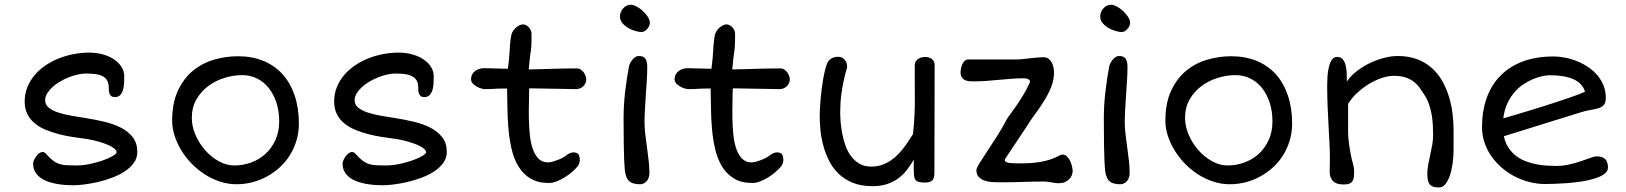

<svg xmlns="http://www.w3.org/2000/svg" viewBox="-20 -778 6980 824"><path d="M122.1 -76.7Q122.1 -83 127.4 -94Q132.8 -105 140.9 -113.8Q148.9 -122.6 158.7 -125.2Q168.5 -127.9 177.2 -118.2Q193.4 -100.1 206.3 -89.8Q219.2 -79.6 233.6 -74.7Q248 -69.8 265.4 -68.8Q282.7 -67.9 307.1 -67.9Q336.4 -67.9 366.9 -74.5Q397.5 -81.1 422.9 -90.1Q448.2 -99.1 464.4 -108.9Q480.5 -118.7 480.5 -124.5Q480.5 -132.3 470.5 -140.6Q460.4 -148.9 443.4 -156.2Q426.3 -163.6 403.3 -170.2Q380.4 -176.8 354.5 -181.2Q324.2 -185.1 292.7 -189.9Q261.2 -194.8 231.4 -202.6Q201.7 -210.4 175.3 -221.4Q148.9 -232.4 128.9 -249Q108.9 -265.6 97.4 -288.6Q85.9 -311.5 85.9 -342.3Q85.9 -375.5 97.4 -403.8Q108.9 -432.1 128.7 -455.6Q148.4 -479 175 -497.1Q201.7 -515.1 232.4 -527.3Q263.2 -539.6 296.4 -545.9Q329.6 -552.2 362.3 -552.2Q396.5 -552.2 424.6 -543.7Q452.6 -535.2 472.2 -521.2Q491.7 -507.3 502.4 -489.3Q513.2 -471.2 513.2 -451.7Q513.2 -439.5 512.7 -423.8Q512.2 -408.2 508.5 -394.3Q504.9 -380.4 496.6 -370.8Q488.3 -361.3 472.7 -361.3Q462.9 -361.3 457.8 -365.5Q452.6 -369.6 450.2 -375.5Q447.8 -381.3 447.3 -388.4Q446.8 -395.5 446.8 -401.4Q446.8 -420.4 440.2 -432.1Q433.6 -443.8 420.9 -450.7Q408.2 -457.5 389.9 -460Q371.6 -462.4 348.1 -462.4Q332 -462.4 313 -458Q293.9 -453.6 274.7 -446Q255.4 -438.5 237.1 -427.7Q218.8 -417 204.8 -404.1Q190.9 -391.1 182.4 -377Q173.8 -362.8 173.8 -347.7Q173.8 -328.6 189 -316.2Q204.1 -303.7 229 -295.4Q253.9 -287.1 285.4 -281.5Q316.9 -275.9 349.6 -271Q390.1 -264.6 429.4 -255.1Q468.8 -245.6 500 -229.5Q531.2 -213.4 550.3 -188.2Q569.3 -163.1 569.3 -126Q569.3 -99.6 554.2 -78.9Q539.1 -58.1 514.9 -42.2Q490.7 -26.4 460.4 -15.1Q430.2 -3.9 399.7 3.2Q369.1 10.3 341.3 13.7Q313.5 17.1 294.4 17.1Q279.8 17.1 261.2 15.9Q242.7 14.6 223.4 11.2Q204.1 7.8 186 1.5Q168 -4.9 153.6 -15.4Q139.2 -25.9 130.6 -40.8Q122.1 -55.7 122.1 -76.7Z M718.8 -259.8Q718.8 -335.4 743.2 -388.2Q767.6 -440.9 807.4 -473.9Q847.2 -506.8 897.7 -521.7Q948.2 -536.6 1001 -536.6Q1062 -536.6 1110.6 -516.6Q1159.2 -496.6 1192.9 -459Q1226.6 -421.4 1244.6 -367.9Q1262.7 -314.5 1262.7 -248Q1262.7 -209.5 1252.4 -175.3Q1242.2 -141.1 1224.1 -112.1Q1206.1 -83 1180.9 -60.1Q1155.8 -37.1 1126 -20.8Q1096.2 -4.4 1063 4.2Q1029.8 12.7 995.6 12.7Q958.5 12.7 923.6 1.2Q888.7 -10.3 857.9 -30.3Q827.1 -50.3 801.5 -76.9Q775.9 -103.5 757.6 -133.8Q739.3 -164.1 729 -196.3Q718.8 -228.5 718.8 -259.8ZM803.2 -272Q803.2 -235.8 818.8 -199.5Q834.5 -163.1 860.1 -133.8Q885.7 -104.5 918.7 -86.2Q951.7 -67.9 985.8 -67.9Q1022.9 -67.9 1057.9 -80.6Q1092.8 -93.3 1119.4 -117.7Q1146 -142.1 1162.1 -177.2Q1178.2 -212.4 1178.2 -257.3Q1178.2 -301.3 1166.3 -337.6Q1154.3 -374 1133.3 -400.4Q1112.3 -426.8 1083 -441.2Q1053.7 -455.6 1019.5 -455.6Q981.4 -455.6 942.9 -443.6Q904.3 -431.6 873.3 -408.4Q842.3 -385.3 822.8 -351.1Q803.2 -316.9 803.2 -272Z M1450.2 -76.7Q1450.2 -83 1455.6 -94Q1460.9 -105 1469 -113.8Q1477.1 -122.6 1486.8 -125.2Q1496.6 -127.9 1505.4 -118.2Q1521.5 -100.1 1534.4 -89.8Q1547.4 -79.6 1561.8 -74.7Q1576.2 -69.8 1593.5 -68.8Q1610.8 -67.9 1635.3 -67.9Q1664.6 -67.9 1695.1 -74.5Q1725.6 -81.1 1751 -90.1Q1776.4 -99.1 1792.5 -108.9Q1808.6 -118.7 1808.6 -124.5Q1808.6 -132.3 1798.6 -140.6Q1788.6 -148.9 1771.5 -156.2Q1754.4 -163.6 1731.4 -170.2Q1708.5 -176.8 1682.6 -181.2Q1652.3 -185.1 1620.8 -189.9Q1589.4 -194.8 1559.6 -202.6Q1529.8 -210.4 1503.4 -221.4Q1477.1 -232.4 1457 -249Q1437 -265.6 1425.5 -288.6Q1414.1 -311.5 1414.1 -342.3Q1414.1 -375.5 1425.5 -403.8Q1437 -432.1 1456.8 -455.6Q1476.6 -479 1503.2 -497.1Q1529.8 -515.1 1560.5 -527.3Q1591.3 -539.6 1624.5 -545.9Q1657.7 -552.2 1690.4 -552.2Q1724.6 -552.2 1752.7 -543.7Q1780.8 -535.2 1800.3 -521.2Q1819.8 -507.3 1830.6 -489.3Q1841.3 -471.2 1841.3 -451.7Q1841.3 -439.5 1840.8 -423.8Q1840.3 -408.2 1836.7 -394.3Q1833 -380.4 1824.7 -370.8Q1816.4 -361.3 1800.8 -361.3Q1791 -361.3 1785.9 -365.5Q1780.8 -369.6 1778.3 -375.5Q1775.9 -381.3 1775.4 -388.4Q1774.9 -395.5 1774.9 -401.4Q1774.9 -420.4 1768.3 -432.1Q1761.7 -443.8 1749 -450.7Q1736.3 -457.5 1718 -460Q1699.7 -462.4 1676.3 -462.4Q1660.2 -462.4 1641.1 -458Q1622.1 -453.6 1602.8 -446Q1583.5 -438.5 1565.2 -427.7Q1546.9 -417 1533 -404.1Q1519 -391.1 1510.5 -377Q1502 -362.8 1502 -347.7Q1502 -328.6 1517.1 -316.2Q1532.2 -303.7 1557.1 -295.4Q1582 -287.1 1613.5 -281.5Q1645 -275.9 1677.7 -271Q1718.3 -264.6 1757.6 -255.1Q1796.9 -245.6 1828.1 -229.5Q1859.4 -213.4 1878.4 -188.2Q1897.5 -163.1 1897.5 -126Q1897.5 -99.6 1882.3 -78.9Q1867.2 -58.1 1843 -42.2Q1818.8 -26.4 1788.6 -15.1Q1758.3 -3.9 1727.8 3.2Q1697.3 10.3 1669.4 13.7Q1641.6 17.1 1622.6 17.1Q1607.9 17.1 1589.4 15.9Q1570.8 14.6 1551.5 11.2Q1532.2 7.8 1514.2 1.5Q1496.1 -4.9 1481.7 -15.4Q1467.3 -25.9 1458.7 -40.8Q1450.2 -55.7 1450.2 -76.7Z M2336.4 7.3Q2288.1 7.3 2256.3 -12Q2224.6 -31.2 2205.1 -63.7Q2185.5 -96.2 2175.8 -137.9Q2166 -179.7 2162.1 -224.9Q2158.2 -270 2157.7 -314.9Q2157.2 -359.9 2156.2 -397.9Q2143.1 -397.9 2132.6 -397.9Q2122.1 -397.9 2111.8 -397.5Q2106 -397 2101.1 -396.7Q2096.2 -396.5 2090.6 -396.2Q2085 -396 2077.9 -395.8Q2070.8 -395.5 2060.5 -395.5Q2054.7 -395.5 2044.9 -398.4Q2035.2 -401.4 2025.4 -406.7Q2015.6 -412.1 2008.5 -420.2Q2001.5 -428.2 2001.5 -438.5Q2001.5 -448.7 2005.9 -457.5Q2010.3 -466.3 2017.8 -472.4Q2025.4 -478.5 2035.6 -481.9Q2045.9 -485.4 2057.1 -485.4L2159.7 -482.9Q2161.1 -495.1 2162.6 -507.3Q2164.1 -519.5 2165 -531.2Q2166.5 -545.4 2167 -557.6Q2167.5 -569.8 2168.5 -581.3Q2169.4 -592.8 2170.7 -604.2Q2171.9 -615.7 2174.8 -628.4Q2176.3 -636.7 2181.6 -644.8Q2187 -652.8 2194.1 -659.2Q2201.2 -665.5 2209.2 -669.4Q2217.3 -673.3 2224.6 -673.3Q2230.5 -673.3 2236.8 -670.4Q2243.2 -667.5 2248.5 -661.9Q2253.9 -656.2 2257.6 -648.7Q2261.2 -641.1 2261.2 -631.8Q2261.2 -612.3 2261 -599.1Q2260.7 -585.9 2260 -576.7Q2259.3 -567.4 2258.3 -560.5Q2257.3 -553.7 2256.3 -546.9Q2255.4 -541.5 2254.6 -535.4Q2253.9 -529.3 2253.2 -521.5Q2252.4 -513.7 2251.5 -503.7Q2250.5 -493.7 2249 -480Q2276.9 -480.5 2302 -481.2Q2327.1 -481.9 2351.6 -482.7Q2376 -483.4 2401.4 -483.9Q2426.8 -484.4 2455.6 -484.4Q2465.3 -484.4 2472.9 -479.2Q2480.5 -474.1 2485.6 -466.8Q2490.7 -459.5 2493.4 -451.4Q2496.1 -443.4 2496.1 -437.5Q2496.1 -427.2 2491.7 -419.2Q2487.3 -411.1 2481 -405.8Q2474.6 -400.4 2466.8 -397.9Q2459 -395.5 2452.6 -395.5L2252.9 -398.9Q2251 -397 2251 -394.5Q2251 -368.7 2250 -335.2Q2249 -301.8 2249.8 -267.1Q2250.5 -232.4 2253.9 -199Q2257.3 -165.5 2266.4 -139.4Q2275.4 -113.3 2291 -97.2Q2306.6 -81.1 2332 -81.1Q2340.3 -81.1 2351.8 -84.2Q2363.3 -87.4 2374.5 -91.8Q2385.7 -96.2 2395.5 -101.6Q2405.3 -106.9 2410.6 -111.3Q2416 -116.2 2424.8 -120.1Q2433.6 -124 2439.5 -124Q2458 -124 2463.1 -115Q2468.3 -106 2468.3 -90.3Q2468.3 -85 2465.8 -77.4Q2463.4 -69.8 2459.5 -64.9Q2450.2 -53.2 2435.3 -40.3Q2420.4 -27.3 2403.3 -16.8Q2386.2 -6.3 2368.7 0.5Q2351.1 7.3 2336.4 7.3Z M2731.4 -640.6Q2723.1 -640.6 2707.8 -644.8Q2692.4 -648.9 2677.5 -657.2Q2662.6 -665.5 2651.6 -678.2Q2640.6 -690.9 2640.6 -708Q2640.6 -716.3 2644 -725.1Q2647.5 -733.9 2653.6 -741.2Q2659.7 -748.5 2668.5 -753.2Q2677.2 -757.8 2688 -757.8Q2697.3 -757.8 2711.2 -750.5Q2725.1 -743.2 2737.8 -731.7Q2750.5 -720.2 2759.8 -706.3Q2769 -692.4 2769 -679.2Q2769 -675.8 2766.8 -669.4Q2764.6 -663.1 2760 -656.7Q2755.4 -650.4 2748.3 -645.5Q2741.2 -640.6 2731.4 -640.6ZM2663.6 -34.7Q2662.6 -38.6 2661.4 -49.8Q2660.2 -61 2658.9 -86.9Q2657.7 -112.8 2657 -157Q2656.2 -201.2 2656.2 -271Q2656.2 -325.7 2662.8 -383.1Q2669.4 -440.4 2679.2 -491.7Q2679.7 -496.1 2682.9 -503.7Q2686 -511.2 2691.7 -518.8Q2697.3 -526.4 2705.1 -532Q2712.9 -537.6 2723.1 -537.6Q2733.9 -537.6 2740.7 -533.9Q2747.6 -530.3 2751.2 -523.7Q2754.9 -517.1 2756.3 -508.5Q2757.8 -500 2757.8 -490.7Q2757.8 -464.8 2755.9 -433.8Q2753.9 -402.8 2751.7 -370.8Q2749.5 -338.9 2747.8 -308.1Q2746.1 -277.3 2746.1 -252.4Q2746.1 -230.5 2749.3 -202.6Q2752.4 -174.8 2756.6 -145.5Q2760.7 -116.2 2763.9 -88.1Q2767.1 -60.1 2767.1 -37.1Q2767.1 -13.2 2754.9 -0.2Q2742.7 12.7 2727.5 12.7Q2698.2 12.7 2683.6 2.2Q2668.9 -8.3 2663.6 -34.7Z M3210 7.3Q3161.6 7.3 3129.9 -12Q3098.1 -31.2 3078.6 -63.7Q3059.1 -96.2 3049.3 -137.9Q3039.6 -179.7 3035.6 -224.9Q3031.7 -270 3031.2 -314.9Q3030.8 -359.9 3029.8 -397.9Q3016.6 -397.9 3006.1 -397.9Q2995.6 -397.9 2985.4 -397.5Q2979.5 -397 2974.6 -396.7Q2969.7 -396.5 2964.1 -396.2Q2958.5 -396 2951.4 -395.8Q2944.3 -395.5 2934.1 -395.5Q2928.2 -395.5 2918.5 -398.4Q2908.7 -401.4 2898.9 -406.7Q2889.2 -412.1 2882.1 -420.2Q2875 -428.2 2875 -438.5Q2875 -448.7 2879.4 -457.5Q2883.8 -466.3 2891.4 -472.4Q2898.9 -478.5 2909.2 -481.9Q2919.4 -485.4 2930.7 -485.4L3033.2 -482.9Q3034.7 -495.1 3036.1 -507.3Q3037.6 -519.5 3038.6 -531.2Q3040 -545.4 3040.5 -557.6Q3041 -569.8 3042 -581.3Q3043 -592.8 3044.2 -604.2Q3045.4 -615.7 3048.3 -628.4Q3049.8 -636.7 3055.2 -644.8Q3060.5 -652.8 3067.6 -659.2Q3074.7 -665.5 3082.8 -669.4Q3090.8 -673.3 3098.1 -673.3Q3104 -673.3 3110.4 -670.4Q3116.7 -667.5 3122.1 -661.9Q3127.4 -656.2 3131.1 -648.7Q3134.8 -641.1 3134.8 -631.8Q3134.8 -612.3 3134.5 -599.1Q3134.3 -585.9 3133.5 -576.7Q3132.8 -567.4 3131.8 -560.5Q3130.9 -553.7 3129.9 -546.9Q3128.9 -541.5 3128.2 -535.4Q3127.4 -529.3 3126.7 -521.5Q3126 -513.7 3125 -503.7Q3124 -493.7 3122.6 -480Q3150.4 -480.5 3175.5 -481.2Q3200.7 -481.9 3225.1 -482.7Q3249.5 -483.4 3274.9 -483.9Q3300.3 -484.4 3329.1 -484.4Q3338.9 -484.4 3346.4 -479.2Q3354 -474.1 3359.1 -466.8Q3364.3 -459.5 3366.9 -451.4Q3369.6 -443.4 3369.6 -437.5Q3369.6 -427.2 3365.2 -419.2Q3360.8 -411.1 3354.5 -405.8Q3348.1 -400.4 3340.3 -397.9Q3332.5 -395.5 3326.2 -395.5L3126.5 -398.9Q3124.5 -397 3124.5 -394.5Q3124.5 -368.7 3123.5 -335.2Q3122.6 -301.8 3123.3 -267.1Q3124 -232.4 3127.4 -199Q3130.9 -165.5 3139.9 -139.4Q3148.9 -113.3 3164.6 -97.2Q3180.2 -81.1 3205.6 -81.1Q3213.9 -81.1 3225.3 -84.2Q3236.8 -87.4 3248 -91.8Q3259.3 -96.2 3269 -101.6Q3278.8 -106.9 3284.2 -111.3Q3289.6 -116.2 3298.3 -120.1Q3307.1 -124 3313 -124Q3331.5 -124 3336.7 -115Q3341.8 -106 3341.8 -90.3Q3341.8 -85 3339.4 -77.4Q3336.9 -69.8 3333 -64.9Q3323.7 -53.2 3308.8 -40.3Q3293.9 -27.3 3276.9 -16.8Q3259.8 -6.3 3242.2 0.5Q3224.6 7.3 3210 7.3Z M3498 -281.7Q3498 -296.9 3499 -315.9Q3500 -335 3502 -355.5Q3503.9 -376 3506.6 -397.2Q3509.3 -418.5 3512.7 -438.2Q3516.1 -458 3520.3 -474.9Q3524.4 -491.7 3528.8 -503.9Q3534.2 -517.1 3545.9 -525.6Q3557.6 -534.2 3577.1 -534.2Q3594.7 -534.2 3605.2 -521.5Q3615.7 -508.8 3615.7 -491.2Q3615.7 -488.3 3611.1 -472.9Q3606.4 -457.5 3600.8 -431.9Q3595.2 -406.2 3590.6 -371.3Q3585.9 -336.4 3585.9 -294.9Q3585.9 -278.8 3587.6 -255.4Q3589.4 -231.9 3594.2 -206.3Q3599.1 -180.7 3607.9 -155Q3616.7 -129.4 3631.6 -108.9Q3646.5 -88.4 3668 -75.7Q3689.5 -63 3719.2 -63Q3744.6 -63 3766.1 -70.8Q3787.6 -78.6 3805.4 -91.1Q3823.2 -103.5 3837.6 -119.1Q3852.1 -134.8 3863.5 -150.4Q3875 -166 3883.5 -179.7Q3892.1 -193.4 3898.4 -202.6Q3901.4 -231 3902.8 -252.7Q3904.3 -274.4 3905 -292.5Q3905.8 -310.5 3906 -326.4Q3906.2 -342.3 3906.2 -359.1Q3906.2 -376 3906 -395.3Q3905.8 -414.6 3905.8 -439.5V-497.6Q3905.8 -507.8 3910.4 -514.6Q3915 -521.5 3921.9 -525.9Q3928.7 -530.3 3937 -532Q3945.3 -533.7 3952.1 -533.7Q3958 -533.7 3964.8 -531.7Q3971.7 -529.8 3977.5 -525.9Q3983.4 -522 3987.3 -515.4Q3991.2 -508.8 3991.2 -500L3990.2 -36.6Q3990.2 -11.7 3980.5 -3.2Q3970.7 5.4 3950.7 5.4Q3932.6 5.4 3922.6 2.7Q3912.6 0 3908 -7.3Q3903.3 -14.6 3902.3 -27.3Q3901.4 -40 3901.4 -60.1V-93.3Q3888.7 -70.3 3872.8 -49.6Q3856.9 -28.8 3835.9 -13.2Q3814.9 2.4 3787.6 11.7Q3760.3 21 3725.1 21Q3674.3 21 3637.9 5.6Q3601.6 -9.8 3576.4 -34.9Q3551.3 -60.1 3535.9 -92.3Q3520.5 -124.5 3512 -158.2Q3503.4 -191.9 3500.7 -224.1Q3498 -256.3 3498 -281.7Z M4170.4 -48.8Q4170.4 -56.2 4183.6 -77.4Q4196.8 -98.6 4216.6 -128.4Q4236.3 -158.2 4259.3 -194.1Q4282.2 -230 4301.3 -267.1Q4303.7 -272 4314.5 -286.1Q4325.2 -300.3 4339.6 -321Q4354 -341.8 4370.1 -367.9Q4386.2 -394 4399.4 -423.3Q4400.4 -426.3 4400.4 -427.7Q4400.4 -433.1 4393.8 -437.5Q4387.2 -441.9 4374 -441.9Q4347.2 -441.9 4320.3 -439.9Q4293.5 -438 4266.4 -435.3Q4239.3 -432.6 4211.4 -430.7Q4183.6 -428.7 4155.3 -428.7Q4145.5 -428.7 4136.2 -429.9Q4127 -431.2 4119.4 -435.3Q4111.8 -439.5 4107.2 -447.5Q4102.5 -455.6 4102.5 -468.8Q4102.5 -475.1 4104.2 -484.4Q4106 -493.7 4109.9 -502.2Q4113.8 -510.7 4120.1 -516.8Q4126.5 -522.9 4135.3 -522.9H4339.8Q4355 -522.9 4369.4 -524.4Q4383.8 -525.9 4398.4 -527.6Q4413.1 -529.3 4428.2 -530.8Q4443.4 -532.2 4459.5 -532.2Q4472.7 -532.2 4481 -525.1Q4489.3 -518.1 4494.4 -508.1Q4499.5 -498 4501.5 -486.8Q4503.4 -475.6 4503.4 -466.8Q4503.4 -434.6 4491.2 -404.3Q4479 -374 4460.9 -345Q4442.9 -315.9 4422.1 -288.1Q4401.4 -260.3 4384.8 -232.9L4294.4 -97.2Q4292.5 -94.7 4292.5 -91.3Q4292.5 -85.4 4299.1 -82.3Q4305.7 -79.1 4316.7 -78.1Q4327.6 -77.1 4341.3 -77.1Q4355 -77.1 4369.1 -77.1Q4387.7 -77.1 4408 -78.6Q4428.2 -80.1 4448.5 -83.7Q4468.8 -87.4 4488.8 -94Q4508.8 -100.6 4526.9 -110.8Q4533.7 -114.7 4540.5 -114.7Q4550.8 -114.7 4558.8 -106.9Q4566.9 -99.1 4572.3 -87.9Q4577.6 -76.7 4580.6 -64.5Q4583.5 -52.2 4583.5 -43.9Q4583.5 -34.7 4579.6 -25.4Q4575.7 -16.1 4568.1 -8.5Q4560.5 -1 4549.8 3.7Q4539.1 8.3 4525.4 8.3Q4515.6 8.3 4507.6 7.1Q4499.5 5.9 4492.2 4.6Q4484.9 3.4 4477.8 2.2Q4470.7 1 4462.9 1Q4437.5 1 4415.5 1.5Q4393.6 2 4372.3 2.7Q4351.1 3.4 4329.1 3.9Q4307.1 4.4 4281.7 4.4Q4263.2 4.4 4243.4 3.7Q4223.6 2.9 4207.5 -2.2Q4191.4 -7.3 4180.9 -18.1Q4170.4 -28.8 4170.4 -48.8Z M4792.5 -640.6Q4784.2 -640.6 4768.8 -644.8Q4753.4 -648.9 4738.5 -657.2Q4723.6 -665.5 4712.6 -678.2Q4701.7 -690.9 4701.7 -708Q4701.7 -716.3 4705.1 -725.1Q4708.5 -733.9 4714.6 -741.2Q4720.7 -748.5 4729.5 -753.2Q4738.3 -757.8 4749 -757.8Q4758.3 -757.8 4772.2 -750.5Q4786.1 -743.2 4798.8 -731.7Q4811.5 -720.2 4820.8 -706.3Q4830.1 -692.4 4830.1 -679.2Q4830.1 -675.8 4827.9 -669.4Q4825.7 -663.1 4821 -656.7Q4816.4 -650.4 4809.3 -645.5Q4802.2 -640.6 4792.5 -640.6ZM4724.6 -34.7Q4723.6 -38.6 4722.4 -49.8Q4721.2 -61 4720 -86.9Q4718.8 -112.8 4718 -157Q4717.3 -201.2 4717.3 -271Q4717.3 -325.7 4723.9 -383.1Q4730.5 -440.4 4740.2 -491.7Q4740.7 -496.1 4743.9 -503.7Q4747.1 -511.2 4752.7 -518.8Q4758.3 -526.4 4766.1 -532Q4773.9 -537.6 4784.2 -537.6Q4794.9 -537.6 4801.8 -533.9Q4808.6 -530.3 4812.3 -523.7Q4815.9 -517.1 4817.4 -508.5Q4818.8 -500 4818.8 -490.7Q4818.8 -464.8 4816.9 -433.8Q4814.9 -402.8 4812.7 -370.8Q4810.5 -338.9 4808.8 -308.1Q4807.1 -277.3 4807.1 -252.4Q4807.1 -230.5 4810.3 -202.6Q4813.5 -174.8 4817.6 -145.5Q4821.8 -116.2 4825 -88.1Q4828.1 -60.1 4828.1 -37.1Q4828.1 -13.2 4815.9 -0.2Q4803.7 12.7 4788.6 12.7Q4759.3 12.7 4744.6 2.2Q4730 -8.3 4724.6 -34.7Z M4981.4 -259.8Q4981.4 -335.4 5005.9 -388.2Q5030.3 -440.9 5070.1 -473.9Q5109.9 -506.8 5160.4 -521.7Q5210.9 -536.6 5263.7 -536.6Q5324.7 -536.6 5373.3 -516.6Q5421.9 -496.6 5455.6 -459Q5489.3 -421.4 5507.3 -367.9Q5525.4 -314.5 5525.4 -248Q5525.4 -209.5 5515.1 -175.3Q5504.9 -141.1 5486.8 -112.1Q5468.8 -83 5443.6 -60.1Q5418.5 -37.1 5388.7 -20.8Q5358.9 -4.4 5325.7 4.2Q5292.5 12.7 5258.3 12.7Q5221.2 12.7 5186.3 1.2Q5151.4 -10.3 5120.6 -30.3Q5089.8 -50.3 5064.2 -76.9Q5038.6 -103.5 5020.3 -133.8Q5002 -164.1 4991.7 -196.3Q4981.4 -228.5 4981.4 -259.8ZM5065.9 -272Q5065.9 -235.8 5081.5 -199.5Q5097.2 -163.1 5122.8 -133.8Q5148.4 -104.5 5181.4 -86.2Q5214.4 -67.9 5248.5 -67.9Q5285.6 -67.9 5320.6 -80.6Q5355.5 -93.3 5382.1 -117.7Q5408.7 -142.1 5424.8 -177.2Q5440.9 -212.4 5440.9 -257.3Q5440.9 -301.3 5429 -337.6Q5417 -374 5396 -400.4Q5375 -426.8 5345.7 -441.2Q5316.4 -455.6 5282.2 -455.6Q5244.1 -455.6 5205.6 -443.6Q5167 -431.6 5136 -408.4Q5105 -385.3 5085.4 -351.1Q5065.9 -316.9 5065.9 -272Z M5686.5 -43.9Q5686.5 -51.3 5687 -64Q5687.5 -76.7 5687.5 -97.2Q5687.5 -130.4 5685.5 -167.2Q5683.6 -204.1 5681.4 -243.9Q5679.2 -283.7 5677.5 -325.9Q5675.8 -368.2 5675.8 -412.6Q5675.8 -429.7 5677.2 -450.9Q5678.7 -472.2 5683.1 -490.5Q5687.5 -508.8 5695.8 -521.2Q5704.1 -533.7 5718.3 -533.7Q5733.4 -533.7 5741.9 -524.2Q5750.5 -514.6 5754.6 -499.8Q5758.8 -484.9 5759.5 -466.1Q5760.3 -447.3 5760.3 -428.2Q5777.3 -453.1 5803.7 -473.4Q5830.1 -493.7 5860.1 -507.8Q5890.1 -522 5920.9 -529.8Q5951.7 -537.6 5978 -537.6Q6025.9 -537.6 6062.3 -523.7Q6098.6 -509.8 6125.2 -485.8Q6151.9 -461.9 6169.7 -430.4Q6187.5 -398.9 6198.2 -363.8Q6209 -328.6 6213.6 -291.7Q6218.3 -254.9 6218.3 -220.7V-137.7Q6218.3 -106 6214.1 -76.4Q6210 -46.9 6202.1 -24.2Q6194.3 -1.5 6182.9 12.5Q6171.4 26.4 6156.7 26.4Q6146 26.4 6136.7 24.9Q6127.4 23.4 6120.4 17.8Q6113.3 12.2 6109.4 0.5Q6105.5 -11.2 6105.5 -31.7Q6105.5 -50.8 6109.4 -71.5Q6113.3 -92.3 6117.9 -113.3Q6122.6 -134.3 6126.5 -155.3Q6130.4 -176.3 6130.4 -196.8Q6130.4 -219.7 6129.2 -242.4Q6127.9 -265.1 6124 -287.1Q6120.1 -309.1 6113 -329.8Q6106 -350.6 6093.8 -369.6Q6084 -385.3 6073.5 -400.1Q6063 -415 6048.1 -426.8Q6033.2 -438.5 6012.2 -445.6Q5991.2 -452.6 5960.4 -452.6Q5939.5 -452.6 5912.6 -444.1Q5885.7 -435.5 5858.6 -419.7Q5831.5 -403.8 5806.9 -381.6Q5782.2 -359.4 5765.6 -332V-207Q5765.6 -200.7 5766.4 -190.7Q5767.1 -180.7 5768.6 -168.5Q5770 -156.2 5772.2 -142.6Q5774.4 -128.9 5776.9 -115.7Q5780.8 -95.2 5786.1 -76.7Q5791.5 -58.1 5791.5 -42Q5791.5 -30.8 5790.5 -20.5Q5789.6 -10.3 5785.4 -2.7Q5781.2 4.9 5772.5 9.3Q5763.7 13.7 5748 13.7Q5737.8 13.7 5727.1 12Q5716.3 10.3 5707.3 4.4Q5698.2 -1.5 5692.4 -12.9Q5686.5 -24.4 5686.5 -43.9Z M6340.3 -231.9Q6340.3 -301.3 6360.4 -357.4Q6380.4 -413.6 6419.4 -453.1Q6458.5 -492.7 6515.4 -514.2Q6572.3 -535.6 6646.5 -535.6Q6671.9 -535.6 6698.5 -530.3Q6725.1 -524.9 6750 -514.6Q6774.9 -504.4 6797.1 -489.3Q6819.3 -474.1 6835.9 -454.3Q6852.5 -434.6 6862.1 -410.4Q6871.6 -386.2 6871.6 -357.9Q6871.6 -335.9 6861.8 -326.2Q6852.1 -316.4 6835.9 -312.5Q6821.8 -308.6 6803 -305.4Q6784.2 -302.2 6760.7 -294.9L6434.1 -193.4Q6440.4 -163.6 6454.8 -142.6Q6469.2 -121.6 6488.5 -107.4Q6507.8 -93.3 6530.5 -85Q6553.2 -76.7 6576.2 -72.5Q6599.1 -68.4 6620.8 -67.1Q6642.6 -65.9 6660.2 -65.9Q6688 -65.9 6715.3 -72.3Q6742.7 -78.6 6765.6 -86.4Q6788.6 -94.2 6805.9 -100.6Q6823.2 -106.9 6831.1 -106.9Q6856.9 -106.9 6868.9 -95.2Q6880.9 -83.5 6880.9 -58.6Q6880.9 -42.5 6864.5 -30.8Q6848.1 -19 6822.3 -11.2Q6796.4 -3.4 6764.9 1.2Q6733.4 5.9 6703.4 8.1Q6673.3 10.3 6648.4 11Q6623.5 11.7 6610.8 11.7Q6577.1 11.7 6543.7 3.2Q6510.3 -5.4 6480.2 -21Q6450.2 -36.6 6424.6 -58.8Q6398.9 -81.1 6380.1 -108.2Q6361.3 -135.3 6350.8 -166.5Q6340.3 -197.8 6340.3 -231.9ZM6431.6 -270Q6454.6 -276.9 6484.4 -285.6Q6514.2 -294.4 6547.1 -304.4Q6580.1 -314.5 6614 -325.2Q6647.9 -335.9 6679.4 -346.4Q6710.9 -356.9 6737.5 -366.5Q6764.2 -376 6782.2 -384.3Q6776.9 -402.8 6764.2 -416.3Q6751.5 -429.7 6732.2 -438.2Q6712.9 -446.8 6687.5 -450.9Q6662.1 -455.1 6631.8 -455.1Q6618.2 -455.1 6599.4 -451.2Q6580.6 -447.3 6559.8 -438.7Q6539.1 -430.2 6517.8 -416Q6496.6 -401.9 6479 -381.3Q6461.4 -360.8 6448.7 -333.3Q6436 -305.7 6431.6 -270Z"/></svg>

Font: Short Stack
Style: Regular
Weight: 400
Designer: James Grieshaber
Foundry: James Grieshaber
Version: Version 1.002